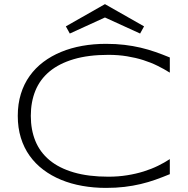

<svg xmlns="http://www.w3.org/2000/svg" viewBox="-20 -895 909 928"><path d="M800.8 -53.2Q765.6 -38.6 731.2 -26.4Q696.8 -14.2 659.7 -5.4Q622.6 3.4 581.5 8.3Q540.5 13.2 492.2 13.2Q432.6 13.2 377.7 3.4Q322.8 -6.3 275.4 -25.9Q228 -45.4 189.5 -74.5Q150.9 -103.5 123.3 -142.1Q95.7 -180.7 80.8 -229Q65.9 -277.3 65.9 -335Q65.9 -392.6 80.8 -440.9Q95.7 -489.3 123.3 -527.8Q150.9 -566.4 189.5 -595.5Q228 -624.5 275.4 -644Q322.8 -663.6 377.4 -673.3Q432.1 -683.1 492.2 -683.1Q540.5 -683.1 581.5 -678.2Q622.6 -673.3 659.7 -664.6Q696.8 -655.8 731.2 -643.8Q765.6 -631.8 800.8 -617.2V-543.9Q772.9 -561.5 741.2 -577.1Q709.5 -592.8 672.6 -604.5Q635.7 -616.2 593.8 -623Q551.8 -629.9 503.9 -629.9Q407.2 -629.9 336.4 -608.9Q265.6 -587.9 219.5 -549.6Q173.3 -511.2 151.1 -456.8Q128.9 -402.3 128.9 -335Q128.9 -267.6 151.1 -213.4Q173.3 -159.2 219.5 -120.8Q265.6 -82.5 336.4 -61.8Q407.2 -41 503.9 -41Q551.8 -41 594.5 -47.9Q637.2 -54.7 674.6 -66.4Q711.9 -78.1 743.4 -93.5Q774.9 -108.9 800.8 -126V-53.2ZM657.2 -732.9 487.3 -810.5 317.4 -732.9 298.3 -767.6 487.3 -875 676.3 -767.6Z"/></svg>

Font: Syncopate
Style: Regular
Weight: 300
Width: 7
Designer: Astigmatic (AOETI)
Foundry: Astigmatic (AOETI)
Version: Version 001.000